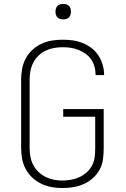

<svg xmlns="http://www.w3.org/2000/svg" viewBox="-20 -944 640 972"><path d="M295 8Q268 8 240.5 3Q213 -2 188.5 -14Q164 -26 143.5 -45Q123 -64 110 -88.5Q97 -113 92 -140Q87 -167 87 -195V-540Q87 -568 92 -595.5Q97 -623 110 -647.5Q123 -672 143.5 -691Q164 -710 189 -722Q214 -734 242 -738.5Q270 -743 297 -743Q323 -743 348.5 -739.5Q374 -736 398 -726.5Q422 -717 443 -701Q464 -685 478 -663.5Q492 -642 499.5 -617Q507 -592 507 -566Q507 -566 507 -565Q507 -564 507 -564H464Q464 -564 464 -564.5Q464 -565 464 -566Q464 -586 458.5 -606Q453 -626 441.5 -643Q430 -660 413 -672Q396 -684 377 -691.5Q358 -699 338 -702Q318 -705 297 -705Q275 -705 253 -701Q231 -697 211 -687.5Q191 -678 174.5 -662Q158 -646 148 -626Q138 -606 134 -584Q130 -562 130 -540V-195Q130 -173 134 -151Q138 -129 148 -109.5Q158 -90 174 -74.5Q190 -59 209.5 -49Q229 -39 251 -34.5Q273 -30 295 -30Q318 -30 340 -34Q362 -38 382.5 -47.5Q403 -57 420 -72.5Q437 -88 447 -108Q457 -128 459.5 -150.5Q462 -173 462 -195V-353H300V-392H505V-195Q505 -167 501.5 -139Q498 -111 485 -86.5Q472 -62 451 -43Q430 -24 404.5 -12.5Q379 -1 351 3.5Q323 8 295 8ZM300 -846Q292 -846 284.5 -848Q277 -850 271 -856Q265 -862 263 -869.5Q261 -877 261 -885Q261 -893 263 -900.5Q265 -908 271 -914Q277 -920 284.5 -922Q292 -924 300 -924Q308 -924 315.5 -922Q323 -920 329 -914Q335 -908 337 -900.5Q339 -893 339 -885Q339 -877 337 -869.5Q335 -862 329 -856Q323 -850 315.5 -848Q308 -846 300 -846Z"/></svg>

Font: Zed Sans Extralight Extended
Style: Regular
Weight: 200
Width: 7
Designer: Belleve Invis
Foundry: Belleve Invis
Version: Version 1.0.0; ttfautohint (v1.8.4)